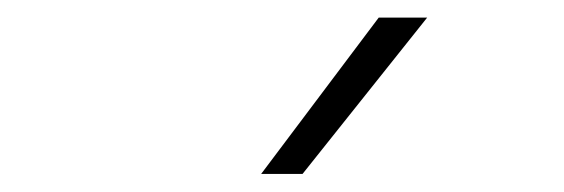

<svg xmlns="http://www.w3.org/2000/svg" viewBox="-20 -828 640 218"><path d="M276.5 -630.5 410 -808H465L323.5 -630.5Z"/></svg>

Font: Encode Sans Expanded Expanded ExtraLight
Style: Regular
Weight: 200
Width: 7
Designer: Multiple Designers
Foundry: Impallari Type
Version: Version 3.000; ttfautohint (v1.8.3) -l 8 -r 50 -G 200 -x 14 